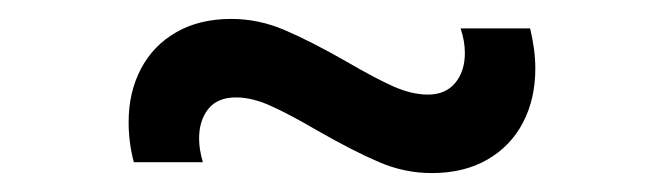

<svg xmlns="http://www.w3.org/2000/svg" viewBox="-20 -416 702 203"><path d="M315.5 -278Q285.5 -295.5 266 -304.2Q246.5 -313 229.5 -313Q210 -313 200.2 -300.8Q190.5 -288.5 190.5 -269.5Q190.5 -258 194.5 -244.5H121.5Q116 -265 116 -287Q116 -318.5 129 -343.2Q142 -368 166.5 -382Q191 -396 224.5 -396Q253.5 -396 281 -384.2Q308.5 -372.5 347 -350.5Q377 -333 396.2 -324.5Q415.5 -316 432.5 -316Q451 -316 461.2 -328.2Q471.5 -340.5 471.5 -360Q471.5 -372.5 467 -386H540.5Q546 -363 546 -343.5Q546 -311.5 533 -286.5Q520 -261.5 495.2 -247.2Q470.5 -233 436.5 -233Q408 -233 381 -244.5Q354 -256 315.5 -278Z"/></svg>

Font: CCSD_manrope
Style: Regular
Weight: 400
Designer: Mikhail Sharanda
Foundry: Mikhail Sharanda
Version: Version 4.503